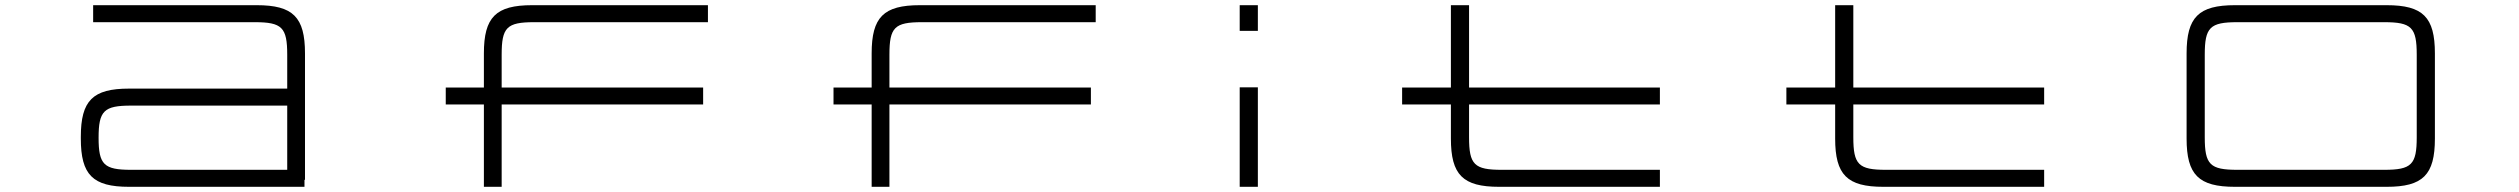

<svg xmlns="http://www.w3.org/2000/svg" viewBox="-20 -720 9709 740"><path d="M485.5 -313H1087V-65.5H485.5C380.5 -65.5 360 -85.5 360 -189C360 -293 380.5 -313 485.5 -313ZM291.5 -186C291.5 -46 337.5 0 477.5 0H1153.5V-27H1155.5V-514C1155.5 -654 1109.5 -700 969.5 -700H339V-634.5H961.5C1067 -634.5 1087 -614.5 1087 -509V-378.5H477.5C337.5 -378.5 291.5 -332.5 291.5 -192.5Z M1845 -514V-382.5H1698V-317.5H1845V0H1913.5V-317.5H2690V-382.5H1913.5V-509C1913.5 -614.5 1933 -634.5 2039 -634.5H2708.5V-700H2031C1891 -700 1845 -654 1845 -514Z M3339.5 -514V-382.5H3192.5V-317.5H3339.5V0H3408V-317.5H4184.5V-382.5H3408V-509C3408 -614.5 3427.5 -634.5 3533.5 -634.5H4203V-700H3525.5C3385.5 -700 3339.5 -654 3339.5 -514Z M4758 -383.5V0H4828V-383.5ZM4758 -601H4828V-700H4758Z M5384 -382.5V-317.5H5572V-186C5572 -46 5618 0 5758 0H6377.5V-65.5H5768C5662 -65.5 5642 -85.5 5642 -191V-317.5H6377.5V-382.5H5642V-700H5572V-382.5Z M6865 -382.5V-317.5H7053V-186C7053 -46 7099 0 7239 0H7858.5V-65.5H7249C7143 -65.5 7123 -85.5 7123 -191V-317.5H7858.5V-382.5H7123V-700H7053V-382.5Z M9178.5 -700H8594C8454 -700 8407.5 -654 8407.5 -514V-186C8407.5 -46 8454 0 8594 0H9178.5C9318.5 0 9364.5 -46 9364.5 -186V-514C9364.5 -654 9318.5 -700 9178.5 -700ZM8477.5 -191V-509C8477.5 -614.5 8497.5 -634.5 8603.5 -634.5H9169C9274.5 -634.5 9294.5 -614.5 9294.5 -509V-191C9294.5 -85.5 9274.5 -65.5 9169 -65.5H8603.5C8497.5 -65.5 8477.5 -85.5 8477.5 -191Z"/></svg>

Font: Melete Light
Style: Regular
Weight: 300
Width: 6
Designer: Sora Sagano
Foundry: DOT COLON
Version: Version 0.200;FEAKit 1.0